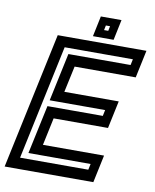

<svg xmlns="http://www.w3.org/2000/svg" viewBox="-108 -900 785 970"><g transform="rotate(10 285.0 -415.5)"><path d="M-17 0 132 -700H587L557 -558.5H243.5L214.5 -424H493.5L463.5 -282.5H184.5L154.5 -141.5H468L438 0ZM52 -57.5H402L408.5 -88H89.5L143 -338H427L433.5 -369H149L201.5 -615.5H520.5L527 -646H177ZM308 -726 330 -831H436L414 -726ZM358 -766H379.5L384.5 -790.5H363Z"/></g></svg>

Font: Tourney Thin SemiBold
Style: Italic
Weight: 600
Italic angle: -12°
Version: Version 1.015